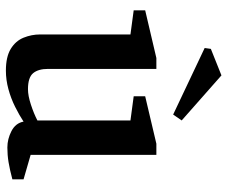

<svg xmlns="http://www.w3.org/2000/svg" viewBox="-80 -682 772 652"><g transform="rotate(90 306.0 -356.0)"><path d="M220 10Q173 10 146 -6.5Q119 -23 108 -50Q97 -77 97 -106V-413L15 -424V-463L177 -501H214V-133Q214 -100 228.5 -82.5Q243 -65 283 -65Q305 -65 335.5 -75Q366 -85 389 -97V-413L307 -424V-463L468 -501H506V-74L589 -50V-12Q555 -3 530.5 1Q506 5 481 5Q452 5 425 -9Q398 -23 393 -50Q372 -36 343 -21.5Q314 -7 282.5 1.5Q251 10 220 10ZM369 -558 143 -665 146 -686 236 -722 389 -587Z"/></g></svg>

Font: Manuale SemiBold
Style: Regular
Weight: 600
Version: Version 1.002